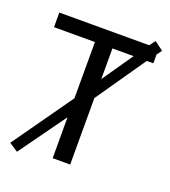

<svg xmlns="http://www.w3.org/2000/svg" viewBox="-139 -832 855 965"><g transform="rotate(20 289.0 -349.0)"><path d="M335.9 -457 449.2 -621.1H335.9ZM242.2 -320.3V-621.1H23.4V-699.2H503.9L527.3 -730.5L574.2 -695.3L554.7 -668V-621.1H519.5L335.9 -355.5V0H242.2V-218.8L62.5 31.2L15.6 0Z"/></g></svg>

Font: 和音 by 宁静之雨，公众号njzyshare
Style: Regular
Weight: 400
Designer: Steve Matteson
Foundry: Ascender Corporation
Version: Version 6.00;June 8, 2018;FontCreator 11.0.0.2388 32-bit